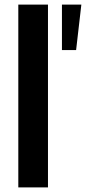

<svg xmlns="http://www.w3.org/2000/svg" viewBox="-20 -820 376 840"><path d="M60.1 0V-799.8H189.9V0ZM251 -799.8H335.9L313 -601.1H251Z"/></svg>

Font: Cooper Hewitt
Style: Semibold
Weight: 709
Designer: Village Type and Design LLC
Foundry: Cooper Hewitt Smithsonian Design Museum
Version: 1.000